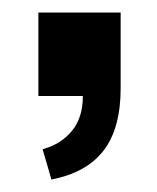

<svg xmlns="http://www.w3.org/2000/svg" viewBox="-20 -155 253 310"><path d="M63 134.8 48.8 85.9Q78.1 78.1 95.9 56.6Q113.8 35.2 113.8 0H42V-134.8H174.8V-12.2Q174.8 52.2 147.2 88.1Q119.6 124 63 134.8Z"/></svg>

Font: Oswald Medium
Style: Regular
Weight: 500
Designer: Vernon Adams
Foundry: Vernon Adams
Version: Version 4.103